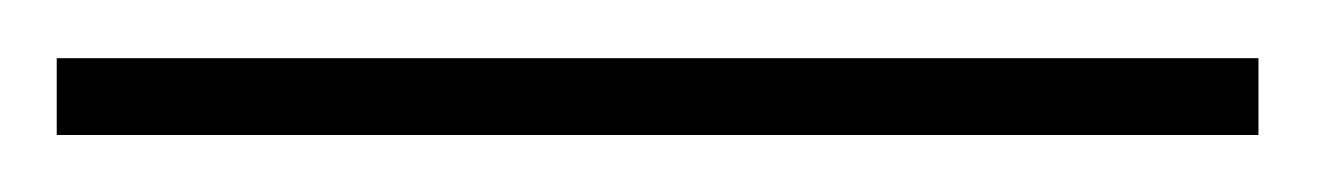

<svg xmlns="http://www.w3.org/2000/svg" viewBox="-20 -20 453 66"><path d="M412.6 0V26.4H-0.5V0Z"/></svg>

Font: Vazirmatn RD FD Thin
Style: Regular
Weight: 100
Designer: Saber Rastikerdar
Foundry: Saber Rastikerdar
Version: Version 33.003